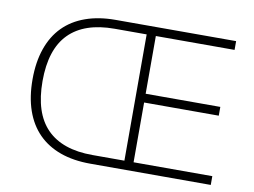

<svg xmlns="http://www.w3.org/2000/svg" viewBox="-76 -816 1225 927"><g transform="rotate(10 536.5 -352.5)"><path d="M419 0Q336 0 272 -23Q208 -46 164 -90.5Q120 -135 97 -201Q74 -267 74 -353Q74 -438 97 -504Q120 -570 164 -614.5Q208 -659 272.5 -682Q337 -705 419 -705H1010V-662H624V-379H990V-336H624V-43H1010V0ZM422 -43H579V-662H422Q274 -662 198.5 -585.5Q123 -509 123 -353Q123 -197 198.5 -120Q274 -43 422 -43Z"/></g></svg>

Font: Nunito Sans 10pt ExtraLight
Style: Regular
Weight: 250
Designer: Vernon Adams
Foundry: Vernon Adams
Version: Version 3.101;gftools[0.9.27]